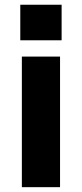

<svg xmlns="http://www.w3.org/2000/svg" viewBox="-20 -774 339 794"><path d="M228.3 -540V0H70.4V-540ZM234.8 -754.4V-607.4H63.9V-754.4Z"/></svg>

Font: Pathway Extreme 8pt Thin
Style: Regular
Weight: 100
Version: Version 1.001;gftools[0.9.26]